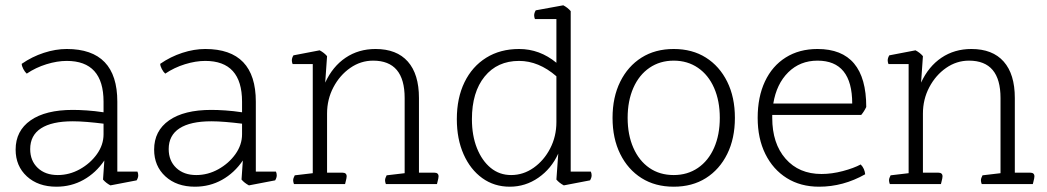

<svg xmlns="http://www.w3.org/2000/svg" viewBox="-20 -695 3952 725"><path d="M496 -14 397 5Q380 -4 369 -17L374 -89Q342 -42 295.5 -16Q249 10 193 10Q124 10 81.5 -29Q39 -68 39 -130Q39 -201 95.5 -240.5Q152 -280 255 -280Q278 -280 308 -278Q338 -276 371 -271V-311Q371 -465 232 -465Q196 -465 155.5 -452.5Q115 -440 81 -417Q74 -423 68 -434.5Q62 -446 62 -454Q101 -481 145.5 -495.5Q190 -510 232 -510Q423 -510 423 -311V-47H499Q502 -40 502 -33Q502 -24 496 -14ZM371 -188V-228Q339 -232 309 -234.5Q279 -237 255 -237Q176 -237 135 -210.5Q94 -184 94 -132Q94 -88 122.5 -61Q151 -34 198 -34Q242 -34 281.5 -56Q321 -78 346 -113Q371 -148 371 -188Z M1019 -14 920 5Q903 -4 892 -17L897 -89Q865 -42 818.5 -16Q772 10 716 10Q647 10 604.5 -29Q562 -68 562 -130Q562 -201 618.5 -240.5Q675 -280 778 -280Q801 -280 831 -278Q861 -276 894 -271V-311Q894 -465 755 -465Q719 -465 678.5 -452.5Q638 -440 604 -417Q597 -423 591 -434.5Q585 -446 585 -454Q624 -481 668.5 -495.5Q713 -510 755 -510Q946 -510 946 -311V-47H1022Q1025 -40 1025 -33Q1025 -24 1019 -14ZM894 -188V-228Q862 -232 832 -234.5Q802 -237 778 -237Q699 -237 658 -210.5Q617 -184 617 -132Q617 -88 645.5 -61Q674 -34 721 -34Q765 -34 804.5 -56Q844 -78 869 -113Q894 -148 894 -188Z M1630 0H1437Q1434 -8 1434 -14Q1434 -22 1440 -33L1508 -41V-325Q1508 -466 1389 -466Q1342 -466 1302.5 -438.5Q1263 -411 1239 -365.5Q1215 -320 1215 -266V-43H1273Q1289 -43 1289 -29Q1289 -23 1285 -8L1283 0H1090Q1087 -8 1087 -14Q1087 -22 1093 -33L1161 -41V-453H1085Q1082 -460 1082 -467Q1082 -476 1088 -486L1187 -505Q1204 -496 1215 -483L1208 -383Q1236 -444 1285 -477Q1334 -510 1398 -510Q1478 -510 1520 -462.5Q1562 -415 1562 -325V-43H1620Q1636 -43 1636 -29Q1636 -23 1632 -8Z M2208 -14 2109 5Q2092 -4 2081 -17L2088 -115Q2062 -58 2013 -24Q1964 10 1905 10Q1846 10 1801 -22.5Q1756 -55 1730.5 -112.5Q1705 -170 1705 -245Q1705 -325 1734 -384.5Q1763 -444 1816 -477Q1869 -510 1940 -510Q2018 -510 2081 -458V-623H2000Q1997 -630 1997 -637Q1997 -646 2003 -656L2107 -675Q2124 -666 2135 -653V-47H2211Q2214 -40 2214 -33Q2214 -24 2208 -14ZM2081 -234V-407Q2014 -465 1940 -465Q1858 -465 1810 -406Q1762 -347 1762 -245Q1762 -183 1781 -135.5Q1800 -88 1833 -61Q1866 -34 1910 -34Q1956 -34 1995 -61.5Q2034 -89 2057.5 -134.5Q2081 -180 2081 -234Z M2524 -34Q2576 -34 2615.5 -61Q2655 -88 2676.5 -137Q2698 -186 2698 -250Q2698 -314 2676.5 -363Q2655 -412 2615.5 -439Q2576 -466 2524 -466Q2472 -466 2432.5 -439Q2393 -412 2371.5 -363Q2350 -314 2350 -250Q2350 -186 2371.5 -137Q2393 -88 2432 -61Q2471 -34 2524 -34ZM2524 10Q2454 10 2402.5 -22.5Q2351 -55 2322 -113.5Q2293 -172 2293 -250Q2293 -328 2322 -386.5Q2351 -445 2402.5 -477.5Q2454 -510 2524 -510Q2594 -510 2645.5 -477.5Q2697 -445 2726 -386.5Q2755 -328 2755 -250Q2755 -172 2726 -113.5Q2697 -55 2645.5 -22.5Q2594 10 2524 10Z M3232 -261H2896V-250Q2896 -153 2946.5 -95.5Q2997 -38 3082 -38Q3121 -38 3162.5 -49Q3204 -60 3230 -74Q3238 -66 3242 -56.5Q3246 -47 3247 -37Q3164 10 3073 10Q3003 10 2951 -22.5Q2899 -55 2870 -113.5Q2841 -172 2841 -250Q2841 -329 2868.5 -387.5Q2896 -446 2947 -478Q2998 -510 3067 -510Q3251 -510 3251 -291Q3243 -274 3232 -261ZM2900 -304H3198Q3198 -466 3067 -466Q3001 -466 2956.5 -422Q2912 -378 2900 -304Z M3880 0H3687Q3684 -8 3684 -14Q3684 -22 3690 -33L3758 -41V-325Q3758 -466 3639 -466Q3592 -466 3552.5 -438.5Q3513 -411 3489 -365.5Q3465 -320 3465 -266V-43H3523Q3539 -43 3539 -29Q3539 -23 3535 -8L3533 0H3340Q3337 -8 3337 -14Q3337 -22 3343 -33L3411 -41V-453H3335Q3332 -460 3332 -467Q3332 -476 3338 -486L3437 -505Q3454 -496 3465 -483L3458 -383Q3486 -444 3535 -477Q3584 -510 3648 -510Q3728 -510 3770 -462.5Q3812 -415 3812 -325V-43H3870Q3886 -43 3886 -29Q3886 -23 3882 -8Z"/></svg>

Font: Scope One
Style: Regular
Weight: 400
Designer: Dalton Maag Ltd
Foundry: Dalton Maag Ltd
Version: Version 1.001; ttfautohint (v1.4.1) -l 11 -r 50 -G 50 -x 14 